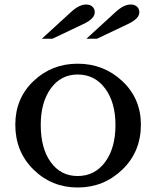

<svg xmlns="http://www.w3.org/2000/svg" viewBox="-20 -823 694 853"><path d="M325 -540Q441 -540 523.5 -462.5Q606 -385 606 -269Q606 -149 523.5 -69.5Q441 10 325 10Q210 10 129 -69.5Q48 -149 48 -269Q48 -386 129 -463Q210 -540 325 -540ZM325 -492Q251 -492 206 -430.5Q161 -369 161 -268Q161 -164 205.5 -102.5Q250 -41 325 -41Q401 -41 447 -103Q493 -165 493 -268Q493 -368 447 -430Q401 -492 325 -492ZM213 -651H166L296 -770Q332 -803 363 -803Q380 -803 390.5 -793.5Q401 -784 401 -768Q401 -740 350 -716ZM411 -651H364L494 -770Q530 -803 561 -803Q578 -803 588.5 -793.5Q599 -784 599 -768Q599 -740 548 -716Z"/></svg>

Font: Libre Baskerville
Style: Regular
Weight: 400
Designer: Pablo Impallari, Rodrigo Fuenzalida
Foundry: Pablo Impallari, Rodrigo Fuenzalida
Version: Version 1.000